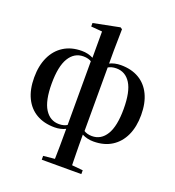

<svg xmlns="http://www.w3.org/2000/svg" viewBox="-181 -941 1227 1343"><g transform="rotate(20 433.0 -269.5)"><path d="M282.8 259.3V230.8L389.1 220.1H462.2L577.4 230.8V259.3ZM366.9 259.3Q368.9 189.6 369.4 124.7Q369.9 59.9 369.9 -17.4V-22.4V-512.2L372.3 -520V-727.7L289.3 -734.6V-760.6L484.4 -799.3L498.2 -790.3L495.5 -631.7V-518.6V-512.6V-22.8L492.8 -10.9Q492.8 39.9 493.1 75.9Q493.5 111.8 494 140.6Q494.5 169.4 495 196.9Q495.5 224.4 496.5 259.3ZM287.9 16.2Q209.7 16.2 153.1 -16.8Q96.6 -49.8 66.4 -112.4Q36.2 -174.9 36.2 -263.6Q36.2 -351.9 66.4 -416.5Q96.6 -481.2 152.8 -516.5Q208.9 -551.9 287.2 -551.9Q333.1 -551.9 371.5 -532.4Q409.9 -512.8 427.8 -489.2L429.8 -483.1L427.8 -463.5Q401.1 -484.7 375 -502.2Q348.9 -519.7 310.9 -519.7Q243 -519.7 204.4 -456.7Q165.9 -393.7 165.9 -265.1Q165.9 -137.9 204.4 -76.8Q243 -15.7 310.1 -15.7Q348.1 -15.7 374.6 -33.9Q401.1 -52 427.8 -72.9L432 -45.8H427.8Q409.9 -22.5 372.2 -3.1Q334.6 16.2 287.9 16.2ZM578.2 16.2Q531.5 16.2 493.4 -3.5Q455.2 -23.2 438.3 -45.8H434.1L438.3 -72.2Q464.9 -52 491.4 -33.9Q517.9 -15.7 555.2 -15.7Q623.4 -15.7 661.7 -78.9Q700 -142 700 -269.7Q700 -398.5 661.7 -459.1Q623.4 -519.7 555.9 -519.7Q517.9 -519.7 491.4 -502.2Q464.9 -484.7 438.3 -462.8L434.8 -483.8L438.3 -490Q455.2 -513.5 493 -532.7Q530.8 -551.9 578.2 -551.9Q656.4 -551.9 712.8 -518.9Q769.2 -485.9 799.4 -423Q829.6 -360.1 829.6 -271.1Q829.6 -183.9 799.8 -119.4Q769.9 -54.8 713.7 -19.3Q657.4 16.2 578.2 16.2Z"/></g></svg>

Font: Noto Serif TC
Style: Regular
Weight: 200
Designer: Ryoko NISHIZUKA 西塚涼子 (kana & ideographs); Frank Grießhammer (Latin, Greek & Cyrillic); Wenlong ZHANG 张文龙 (bopomofo); San
Foundry: Adobe
Version: Version 2.001;hotconv 1.1.0;makeotfexe 2.6.0